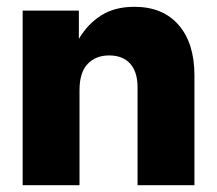

<svg xmlns="http://www.w3.org/2000/svg" viewBox="-20 -547 641 567"><path d="M214.8 -280.3V0H46.9V-515.6H212.9V-432.1Q238.8 -476.1 278.8 -501.5Q318.8 -526.9 377 -526.9Q460.9 -526.9 507.6 -473.1Q554.2 -419.4 554.2 -324.2V0H386.2V-289.1Q386.2 -335 364.3 -359.1Q342.3 -383.3 302.2 -383.3Q262.7 -383.3 238.8 -358.2Q214.8 -333 214.8 -280.3Z"/></svg>

Font: Inter Display ExtraBold
Style: Regular
Weight: 800
Designer: Rasmus Andersson
Foundry: rsms
Version: Version 4.000;git-a52131595